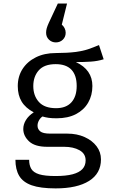

<svg xmlns="http://www.w3.org/2000/svg" viewBox="-20 -832 640 1064"><path d="M528.5 -582.5 554.5 -503.5Q521 -493 483 -490.5Q445 -488 400.5 -488Q446 -467 469 -433.8Q492 -400.5 492 -355.5Q492 -303.5 468.5 -263Q445 -222.5 400.8 -199.5Q356.5 -176.5 294 -176.5Q267.5 -176.5 249.8 -179Q232 -181.5 215.5 -186.5Q203.5 -178.5 195.8 -164.5Q188 -150.5 188 -135.5Q188 -116.5 203 -104Q218 -91.5 258.5 -91.5H353.5Q406.5 -91.5 448.8 -72.5Q491 -53.5 515.2 -21.5Q539.5 10.5 539.5 51.5Q539.5 129 473.8 170.5Q408 212 288 212Q204 212 155.5 194.8Q107 177.5 86.2 142.2Q65.5 107 65.5 53.5H141.5Q141.5 84 153.5 104Q165.5 124 197 133.8Q228.5 143.5 287.5 143.5Q345.5 143.5 382.2 133.8Q419 124 436.8 104.8Q454.5 85.5 454.5 57Q454.5 19.5 420.5 0.5Q386.5 -18.5 335.5 -18.5H241.5Q173.5 -18.5 141.2 -48.5Q109 -78.5 109 -117.5Q109 -143 123.8 -167Q138.5 -191 167 -209.5Q121.5 -233.5 100 -269Q78.5 -304.5 78.5 -355Q78.5 -408.5 105 -449.8Q131.5 -491 179 -514.5Q226.5 -538 288.5 -538Q355 -538.5 396.5 -543.8Q438 -549 467.8 -559Q497.5 -569 528.5 -582.5ZM288.5 -476.5Q225 -476.5 194.8 -442.2Q164.5 -408 164.5 -355Q164.5 -301.5 195.5 -267Q226.5 -232.5 290.5 -232.5Q346.5 -232.5 375.8 -265Q405 -297.5 405 -355.5Q405 -415 375.8 -445.8Q346.5 -476.5 288.5 -476.5ZM289.5 -597Q267 -597 251.3 -612.2Q235.5 -627.5 235.5 -650.5Q235.5 -663.5 239 -675.7Q242.5 -688 250.5 -705.5L300.5 -812.5H351.5L322.5 -695.5Q332 -687.5 338 -675.7Q344 -664 344 -650.5Q344 -627.5 328.3 -612.2Q312.5 -597 289.5 -597Z"/></svg>

Font: Fast_Mono
Style: Regular
Weight: 400
Monospace: yes
Designer: Carrois Corporate, Edenspiekermann AG, Nikita Prokopov
Foundry: Carrois Corporate, Edenspiekermann AG, Nikita Prokopov
Version: Version 5.002